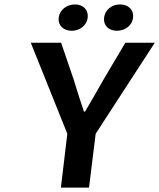

<svg xmlns="http://www.w3.org/2000/svg" viewBox="-20 -847 719 867"><path d="M255 0H382L412 -243L679 -654H546L447 -487C420 -438 393 -393 364 -343H359C342 -393 328 -438 313 -487L256 -654H119L284 -243ZM304 -708C341 -708 372 -733 376 -767C380 -802 356 -827 319 -827C281 -827 249 -802 245 -767C241 -733 266 -708 304 -708ZM508 -708C546 -708 577 -733 581 -767C585 -802 560 -827 522 -827C484 -827 454 -802 450 -767C446 -733 470 -708 508 -708Z"/></svg>

Font: Falling Sky
Style: ExtObl
Weight: 400
Designer: Paul D. Hunt
Foundry: Adobe Systems Incorporated
Version: Version 1.02